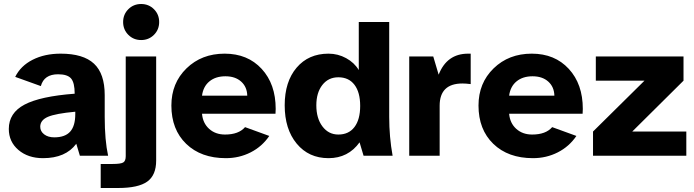

<svg xmlns="http://www.w3.org/2000/svg" viewBox="-20 -778 3468 959"><path d="M181 -145Q181 -122 200.5 -107Q220 -92 251 -92Q305 -92 330.5 -120.5Q356 -149 356 -208V-220Q258 -211 219.5 -194.5Q181 -178 181 -145ZM361 -60Q308 12 195 12Q120 12 72 -29Q24 -70 24 -134Q24 -214 102.5 -255.5Q181 -297 353 -310Q353 -365 335 -386Q317 -407 270 -407Q200 -407 184 -348L56 -394Q83 -449 143 -479.5Q203 -510 283 -510Q396 -510 449.5 -460Q503 -410 503 -303V-194Q503 -78 520 0H379Z M749 -732Q775 -706 775 -668Q775 -630 749 -604Q723 -578 685 -578Q647 -578 621 -604Q595 -630 595 -668Q595 -706 621 -732Q647 -758 685 -758Q723 -758 749 -732ZM760 24Q760 97 715.5 129Q671 161 570 161H483V41H542Q583 41 595.5 33.5Q608 26 608 2V-496H760Z M1215 -300Q1214 -344 1184.5 -370.5Q1155 -397 1106 -397Q1057 -397 1026 -371.5Q995 -346 989 -300ZM1325 -99Q1289 -46 1232 -17Q1175 12 1108 12Q984 12 910 -59.5Q836 -131 836 -251Q836 -363 911.5 -436.5Q987 -510 1102 -510Q1217 -510 1287 -434Q1357 -358 1357 -234Q1357 -230 1356.5 -222Q1356 -214 1356 -210H989Q993 -163 1024.5 -134.5Q1056 -106 1104 -106Q1172 -106 1204 -143Z M1560 -252Q1560 -187 1590.5 -146.5Q1621 -106 1670 -106Q1722 -106 1750.5 -143.5Q1779 -181 1779 -249Q1779 -317 1750.5 -354.5Q1722 -392 1670 -392Q1620 -392 1590 -353.5Q1560 -315 1560 -252ZM1776 -67Q1719 12 1621 12Q1522 12 1462 -60.5Q1402 -133 1402 -252Q1402 -370 1461.5 -440Q1521 -510 1621 -510Q1668 -510 1709 -487.5Q1750 -465 1772 -428V-668H1924V-194Q1924 -94 1941 0H1796Z M2290 -361Q2176 -361 2176 -250V0H2024V-496H2144L2171 -405Q2212 -510 2318 -510H2331V-358Q2306 -361 2290 -361Z M2749 -300Q2748 -344 2718.5 -370.5Q2689 -397 2640 -397Q2591 -397 2560 -371.5Q2529 -346 2523 -300ZM2859 -99Q2823 -46 2766 -17Q2709 12 2642 12Q2518 12 2444 -59.5Q2370 -131 2370 -251Q2370 -363 2445.5 -436.5Q2521 -510 2636 -510Q2751 -510 2821 -434Q2891 -358 2891 -234Q2891 -230 2890.5 -222Q2890 -214 2890 -210H2523Q2527 -163 2558.5 -134.5Q2590 -106 2638 -106Q2706 -106 2738 -143Z M2942 0V-121L3199 -375H2956V-496H3394V-375L3138 -121H3408V0Z"/></svg>

Font: Atkinson Hyperlegible Pro
Style: Bold
Weight: 700
Designer: Elliott Scott, Megan Eiswerth, Linus Boman, Theodore Petrosky, Jacob Perez
Foundry: Braille Institute
Version: Version 1.5.1